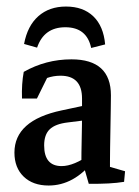

<svg xmlns="http://www.w3.org/2000/svg" viewBox="-20 -557 422 584"><path d="M180.7 -537.1Q232.9 -537.1 263.9 -507.3Q294.9 -477.5 299.8 -421.9L257.3 -411.1Q244.1 -474.1 178.7 -474.1Q113.8 -474.1 92.8 -412.1L53.2 -423.3Q63.5 -478.5 96.7 -507.8Q129.9 -537.1 180.7 -537.1ZM227.5 -52.7Q227.5 -93.3 228.5 -135.5Q229.5 -177.7 229.5 -214.8V-257.3Q229.5 -326.7 164.1 -326.7Q121.1 -326.7 83.5 -298.3L46.9 -257.3Q45.4 -302.2 52.2 -338.4Q119.6 -376.5 197.3 -376.5Q317.4 -376.5 317.4 -267.1Q317.4 -253.4 316.9 -225.6Q316.4 -197.8 315.9 -166Q315.4 -134.3 314.9 -106.7Q314.5 -79.1 314.5 -64.5ZM46.9 -257.3 53.2 -313.5 133.8 -341.3 92.3 -257.3ZM127.9 7.3Q80.1 7.3 52 -19.8Q23.9 -46.9 23.9 -92.8Q23.9 -190.9 167.5 -221.2L250 -238.8L256.3 -193.4L186.5 -184.6Q148.4 -180.2 131.3 -163.8Q114.3 -147.5 114.3 -114.7Q114.3 -51.8 167.5 -51.8Q204.6 -51.8 255.9 -88.4L264.6 -67.9Q205.1 7.3 127.9 7.3ZM250 2 231 -64 314.5 -85.9V-29.8L301.3 -53.2L360.4 -36.1L357.4 -3.9Q316.4 2.9 250 2Z"/></svg>

Font: Markazi Text Medium
Style: Regular
Weight: 500
Designer: Borna Izadpanah (Arabic designer), Fiona Ross (Arabic design director) and Florian Runge (Latin designer)
Foundry: Borna Izadpanah and Florian Runge
Version: Version 1.001